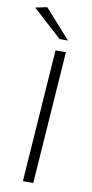

<svg xmlns="http://www.w3.org/2000/svg" viewBox="-103 -837 418 874"><g transform="rotate(10 106.5 -399.5)"><path d="M70 0 113 -612H161L118 0ZM122 -666 -12 -788 42 -799 161 -666Z"/></g></svg>

Font: Ancizar Sans Thin
Style: Italic
Weight: 100
Italic angle: -4°
Designer: Cesar Puertas, Viviana Monsalve, Julian Moncada, Julian Prieto, Jose Castro, Mariel Hernandez, Felipe Aragon, Sara Alarc
Version: Version 8.100